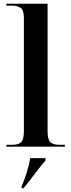

<svg xmlns="http://www.w3.org/2000/svg" viewBox="-20 -780 379 1021"><path d="M14 0H325V-10H296Q263 -10 248 -24Q233 -38 233 -83V-760H14V-750H49Q70 -750 88.5 -739Q107 -728 107 -684V-83Q107 -38 92.5 -24Q78 -10 46 -10H14ZM95 221H105Q134 186 168.5 140Q203 94 222 73V61H141Q135 96 121.5 139.5Q108 183 95 211Z"/></svg>

Font: Noto Serif Display Semi
Style: Regular
Weight: 600
Designer: Monotype Design Team
Foundry: Monotype Imaging Inc.
Version: Version 1.900